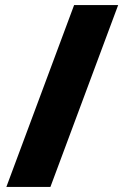

<svg xmlns="http://www.w3.org/2000/svg" viewBox="-20 -978 485 754"><path d="M5 -244 271 -958H444L178 -244Z"/></svg>

Font: Noto Sans Khmer UI Black
Style: Regular
Weight: 900
Designer: Danh Hong and the Monotype Design Team
Foundry: Monotype Imaging Inc.
Version: Version 2.002; ttfautohint (v1.8.4.7-5d5b)